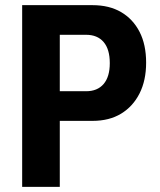

<svg xmlns="http://www.w3.org/2000/svg" viewBox="-20 -725 620 745"><path d="M66 0V-705H339Q404 -705 450 -678Q496 -651 521.5 -601.5Q547 -552 547 -482Q547 -413 521.5 -362.5Q496 -312 450 -284Q404 -256 339 -256H212V0ZM212 -371H314Q358 -371 382 -399Q406 -427 406 -480Q406 -534 382 -562Q358 -590 314 -590H212Z"/></svg>

Font: Nunito Sans 10pt Condensed ExtraBold
Style: Regular
Weight: 800
Width: 3
Designer: Vernon Adams
Foundry: Vernon Adams
Version: Version 3.101;gftools[0.9.27]